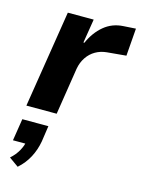

<svg xmlns="http://www.w3.org/2000/svg" viewBox="-123 -584 705 961"><g transform="rotate(15 229.5 -103.5)"><path d="M29 0 109 -503H243L223 -379H228Q253 -436 295.5 -471.5Q338 -507 396 -510L459 -514L448 -371L349 -362Q317 -359 291 -344Q265 -329 247.5 -303Q230 -277 224 -243L186 0ZM66 307 17 272Q43 249 58 221.5Q73 194 76 170L100 185H9L27 71H162L150 153Q142 198 121.5 237Q101 276 66 307Z"/></g></svg>

Font: Nunito Sans 7pt SemiCondensed ExtraBold
Style: Italic
Weight: 800
Width: 4
Italic angle: -9°
Designer: Vernon Adams
Foundry: Vernon Adams
Version: Version 3.101;gftools[0.9.27]